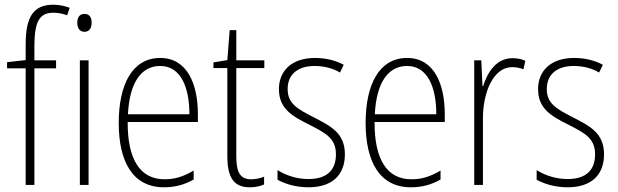

<svg xmlns="http://www.w3.org/2000/svg" viewBox="-20 -785 2622 815"><path d="M218 -495V-529H126V-594C127 -693 147 -731 207 -731C226 -731 247 -727 265 -720L276 -752C256 -759 234 -765 206 -765C120 -765 89 -710 89 -598V-530L10 -521V-495H89V0H126V-495Z M339 -726C316 -726 308 -709 308 -688C308 -667 318 -650 338 -650C359 -650 369 -666 369 -689C369 -709 361 -726 339 -726ZM356 -529H319V0H356Z M660 -539C542 -539 484 -427 484 -263C484 -98 544 10 676 10C725 10 765 -2 802 -23V-61C758 -35 722 -24 678 -24C574 -24 521 -110 522 -267H820V-300C820 -428 775 -539 660 -539ZM660 -505C747 -505 784 -415 784 -300H523C530 -437 581 -505 660 -505Z M1046 -24C997 -24 983 -57 983 -124V-496H1102V-529H983V-657H955L945 -530L886 -520V-496H945V-124C945 -36 969 10 1040 10C1066 10 1085 5 1101 -2V-35C1087 -29 1067 -24 1046 -24Z M1444 -130C1444 -220 1385 -249 1312 -287C1241 -323 1201 -346 1201 -407C1201 -471 1246 -505 1316 -505C1354 -505 1395 -495 1423 -477L1439 -510C1406 -528 1364 -539 1317 -539C1218 -539 1164 -484 1164 -407C1164 -323 1220 -292 1296 -254C1365 -219 1406 -196 1406 -130C1406 -64 1369 -25 1289 -25C1241 -25 1194 -40 1158 -63V-22C1187 -6 1233 10 1289 10C1392 10 1444 -44 1444 -130Z M1708 -539C1590 -539 1532 -427 1532 -263C1532 -98 1592 10 1724 10C1773 10 1813 -2 1850 -23V-61C1806 -35 1770 -24 1726 -24C1622 -24 1569 -110 1570 -267H1868V-300C1868 -428 1823 -539 1708 -539ZM1708 -505C1795 -505 1832 -415 1832 -300H1571C1578 -437 1629 -505 1708 -505Z M2155 -538C2086 -538 2049 -477 2031 -420H2028L2023 -529H1993V0H2030V-283C2030 -393 2074 -500 2154 -500C2172 -500 2189 -496 2202 -491L2210 -527C2193 -535 2174 -538 2155 -538Z M2544 -130C2544 -220 2485 -249 2412 -287C2341 -323 2301 -346 2301 -407C2301 -471 2346 -505 2416 -505C2454 -505 2495 -495 2523 -477L2539 -510C2506 -528 2464 -539 2417 -539C2318 -539 2264 -484 2264 -407C2264 -323 2320 -292 2396 -254C2465 -219 2506 -196 2506 -130C2506 -64 2469 -25 2389 -25C2341 -25 2294 -40 2258 -63V-22C2287 -6 2333 10 2389 10C2492 10 2544 -44 2544 -130Z"/></svg>

Font: Noto Sans Myanmar Condensed ExtraLight
Style: Regular
Weight: 200
Width: 3
Designer: Monotype Design Team
Foundry: Monotype Imaging Inc.
Version: Version 2.107